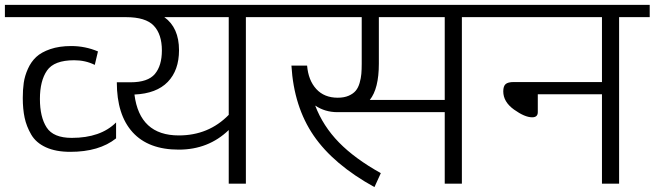

<svg xmlns="http://www.w3.org/2000/svg" viewBox="-30 -750 2673 784"><path d="M257 -130Q375 -130 444 -185V-250Q381 -187 263 -187Q188 -187 160.5 -229.5Q133 -272 133 -346Q133 -420 162 -462Q191 -504 273 -504Q319 -504 357 -485L370 -540Q318 -562 261 -562Q212 -562 175.5 -549.5Q139 -537 118 -517.5Q97 -498 84 -469Q71 -440 67 -412Q63 -384 63 -350Q63 -305 70.5 -269.5Q78 -234 97.5 -200.5Q117 -167 157.5 -148.5Q198 -130 257 -130ZM-10 -680H419V-730H-10Z M700 -139Q821 -139 904 -219V0H974V-680H1099V-730H399V-680H484Q565 -680 598 -645Q631 -610 631 -544Q631 -482 602.5 -448Q574 -414 503 -414H447Q447 -281 511.5 -210Q576 -139 700 -139ZM701 -545Q701 -637 641 -680H904V-281Q822 -197 700 -197Q540 -197 519 -364Q609 -368 655 -415.5Q701 -463 701 -545Z M1079 -680H1447V-490Q1447 -466 1445.5 -448.5Q1444 -431 1438.5 -411.5Q1433 -392 1422.5 -379.5Q1412 -367 1393.5 -359Q1375 -351 1349 -351Q1294 -351 1261.5 -386.5Q1229 -422 1224 -482H1160Q1170 -314 1251 -196Q1332 -78 1499 14L1525 -43Q1419 -102 1354 -168.5Q1289 -235 1257 -319Q1297 -292 1348 -292H1359H1786V0H1856V-680H1981V-730H1079ZM1517 -680H1786V-342H1480Q1517 -388 1517 -490Z M2068 -415Q2044 -415 2034.5 -406.5Q2025 -398 2025 -377Q2025 -334 2069 -302.5Q2113 -271 2143 -271Q2166 -271 2166 -292V-365H2428V0H2498V-680H2623V-730H1961V-680H2428V-415Z"/></svg>

Font: Glegoo
Style: Regular
Weight: 400
Version: Version 2.0.1; ttfautohint (v0.9) -r 48 -G 60